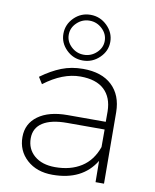

<svg xmlns="http://www.w3.org/2000/svg" viewBox="-87 -848 741 916"><g transform="rotate(10 283.5 -390.5)"><path d="M165 -670.9Q165 -716.3 198.2 -749.3Q231.4 -782.2 277.8 -782.2Q324.2 -782.2 358.2 -749Q392.1 -715.8 392.1 -670.9Q392.1 -626.5 358.2 -593.8Q324.2 -561 277.8 -561Q231.4 -561 198.2 -593.8Q165 -626.5 165 -670.9ZM190.9 -670.9Q190.9 -637.7 216.8 -613.3Q242.7 -588.9 277.8 -588.9Q313 -588.9 339.1 -613.3Q365.2 -637.7 365.2 -670.9Q365.2 -704.6 339.1 -729.2Q313 -753.9 277.8 -753.9Q242.7 -753.9 216.8 -729.2Q190.9 -704.6 190.9 -670.9ZM439 0 438 -103Q374.5 1 230 1Q153.3 1 105.7 -42.2Q58.1 -85.4 58.1 -151.9Q58.1 -216.8 109.9 -254.4Q161.6 -292 252 -292H437V-342.8Q436 -410.2 396.7 -447Q357.4 -483.9 280.8 -483.9Q195.3 -483.9 106 -416L85.9 -448.2Q136.2 -484.9 183.6 -503.4Q231 -522 287.1 -522Q377.9 -522 427.5 -475.1Q477.1 -428.2 478 -346.2L480 0ZM235.8 -37.1Q310.5 -37.1 362.5 -70.1Q414.6 -103 438 -169.9V-254.9H255.9Q179.2 -254.9 138.7 -228.8Q98.1 -202.6 98.1 -152.8Q98.1 -100.6 135.5 -68.8Q172.9 -37.1 235.8 -37.1Z"/></g></svg>

Font: Montserrat Ultra Light
Style: Regular
Weight: 200
Designer: Julieta Ulanovsky
Foundry: Julieta Ulanovsky
Version: Version 3.001;PS 003.001;hotconv 1.0.70;makeotf.lib2.5.58329